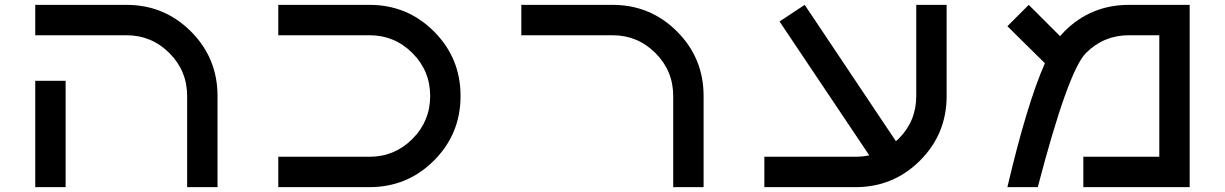

<svg xmlns="http://www.w3.org/2000/svg" viewBox="-20 -770 5040 790"><path d="M250 0H125V-437.5H250ZM500 -625H125V-750H500Q656.2 -750 765.6 -640.6Q875 -531.2 875 -375V0H750V-375Q750 -478.5 676.8 -551.8Q603.5 -625 500 -625Z M1500 -750Q1656.2 -750 1765.6 -640.6Q1875 -531.2 1875 -375Q1875 -218.8 1765.6 -109.4Q1656.2 0 1500 0H1125V-125H1500Q1603.5 -125 1676.8 -198.2Q1750 -271.5 1750 -375Q1750 -478.5 1676.8 -551.8Q1603.5 -625 1500 -625H1125V-750Z M2500 -625H2125V-750H2500Q2656.2 -750 2765.6 -640.6Q2875 -531.2 2875 -375V0H2750V-375Q2750 -478.5 2676.8 -551.8Q2603.5 -625 2500 -625Z M3556.6 -130.9 3187.5 -681.6 3291 -750 3666 -189.5Q3671.9 -193.4 3677.7 -199.2Q3750 -271.5 3750 -375V-750H3875V-375Q3875 -218.8 3765.6 -109.4Q3656.2 0 3500 0H3125V-125H3500Q3529.3 -125 3556.6 -130.9Z M4279.3 -509.8 4125 -662.1 4212.9 -750 4341.8 -621.1Q4351.6 -632.8 4359.4 -640.6Q4468.8 -750 4625 -750H4875V0H4437.5V-125H4750V-625H4625Q4521.5 -625 4448.2 -551.8Q4375 -478.5 4250 0H4125Q4205.1 -341.8 4279.3 -509.8Z"/></svg>

Font: Xanmono
Style: Regular
Weight: 400
Designer: GGBotNet
Foundry: GGBotNet
Version: 1.00